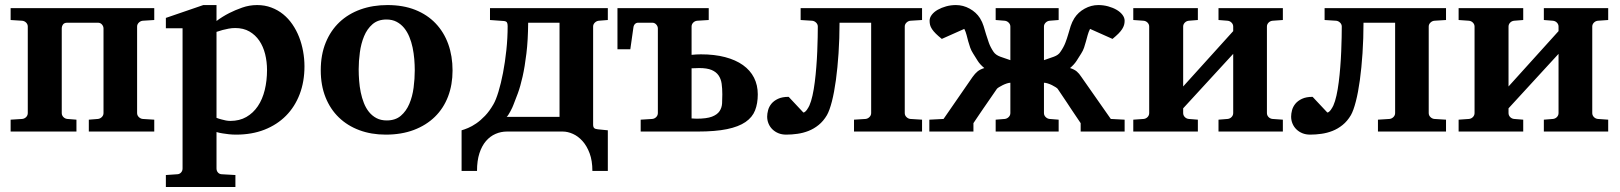

<svg xmlns="http://www.w3.org/2000/svg" viewBox="-20 -520 6405 759"><path d="M331.1 0V-46.9L367.2 -49.8Q376 -50.8 382.6 -57.4Q389.2 -64 389.2 -73.2V-407.2Q389.2 -416 383.1 -423.1Q377 -430.2 367.2 -430.2H246.1Q233.9 -430.2 229 -423.1Q224.1 -416 224.1 -407.2V-73.2Q224.1 -64 230.5 -57.4Q236.8 -50.8 246.1 -49.8L282.2 -46.9V0H22V-46.9L67.9 -49.8Q77.1 -50.8 83.5 -57.4Q89.8 -64 89.8 -73.2V-415Q89.8 -423.8 83.5 -430.4Q77.1 -437 67.9 -438L22 -440.9V-487.8H589.8V-440.9L543.9 -438Q535.2 -437 528.6 -430.4Q522 -423.8 522 -415V-73.2Q522 -64 528.6 -57.4Q535.2 -50.8 543.9 -49.8L589.8 -46.9V0Z M1035.6 -243.2Q1035.6 -275.9 1028.1 -306.2Q1020.5 -336.4 1005.1 -359.1Q989.7 -381.8 966.1 -395.5Q942.4 -409.2 909.7 -409.2Q896.5 -409.2 883.5 -406.7Q870.6 -404.3 859.9 -401.4Q847.2 -397.9 835.9 -394V-54.2Q845.7 -50.3 855.5 -47.9Q863.8 -45.4 873 -43.7Q882.3 -42 890.6 -42Q926.8 -42 953.9 -57.6Q981 -73.2 999.3 -100.3Q1017.6 -127.4 1026.6 -164.3Q1035.6 -201.2 1035.6 -243.2ZM1183.6 -257.8Q1183.6 -197.3 1164.6 -147.5Q1145.5 -97.7 1110.4 -62.3Q1075.2 -26.9 1025.4 -7.3Q975.6 12.2 913.6 12.2Q898.4 12.2 884.8 10.7Q871.1 9.3 859.9 7.3Q847.2 5.4 835.9 2V146Q835.9 155.8 842 162.4Q848.1 168.9 857.9 168.9L910.6 171.9V219.2H635.7V171.9L679.7 168.9Q689 168.9 695.3 162.4Q701.7 155.8 701.7 146V-408.2H635.7V-449.2L783.7 -500H835.9V-437Q859.4 -454.6 886.2 -468.3Q909.2 -480 937.5 -490Q965.8 -500 996.6 -500Q1026.9 -500 1052.7 -490.2Q1078.6 -480.5 1099.4 -463.6Q1120.1 -446.8 1136 -423.6Q1151.9 -400.4 1162.4 -373.5Q1172.9 -346.7 1178.2 -317.1Q1183.6 -287.6 1183.6 -257.8Z M1619.6 -242.2Q1619.6 -263.2 1617.7 -286.4Q1615.7 -309.6 1611.1 -332Q1606.4 -354.5 1598.1 -374.5Q1589.8 -394.5 1577.4 -409.7Q1564.9 -424.8 1547.9 -433.8Q1530.8 -442.9 1507.8 -442.9Q1474.1 -442.9 1452.6 -424.3Q1431.2 -405.8 1419.2 -376.7Q1407.2 -347.7 1402.6 -313Q1397.9 -278.3 1397.9 -246.1Q1397.9 -224.6 1399.7 -201.2Q1401.4 -177.7 1406 -155.3Q1410.6 -132.8 1418.5 -112.8Q1426.3 -92.8 1438.7 -77.4Q1451.2 -62 1468.3 -53Q1485.4 -43.9 1508.8 -43.9Q1543 -43.9 1564.5 -62.3Q1585.9 -80.6 1598.1 -109.4Q1610.4 -138.2 1615 -173.3Q1619.6 -208.5 1619.6 -242.2ZM1769 -241.2Q1769 -185.1 1751.2 -138.4Q1733.4 -91.8 1699.2 -58.3Q1665 -24.9 1616 -6.3Q1566.9 12.2 1504.9 12.2Q1447.8 12.2 1400.6 -5.4Q1353.5 -22.9 1319.6 -55.7Q1285.6 -88.4 1266.8 -135.5Q1248 -182.6 1248 -242.2Q1248 -303.7 1267.6 -351.6Q1287.1 -399.4 1322 -432.4Q1356.9 -465.3 1405.3 -482.7Q1453.6 -500 1511.7 -500Q1573.7 -500 1621.6 -481Q1669.4 -461.9 1702.1 -427.5Q1734.9 -393.1 1752 -345.7Q1769 -298.3 1769 -241.2Z M2191.9 -430.2H2067.9Q2067.4 -361.3 2061 -308.8Q2054.7 -256.3 2045.9 -217.3Q2037.1 -178.2 2027.1 -151.1Q2017.1 -124 2009.8 -106Q2008.3 -102.1 2005.1 -94.7Q2002 -87.4 1997.8 -80.1Q1993.7 -72.8 1989.7 -66.4Q1985.8 -60.1 1982.9 -58.1H2191.9ZM2321.8 155.8Q2321.8 115.2 2310.8 85.9Q2299.8 56.6 2282.7 37.6Q2265.6 18.6 2244.9 9.3Q2224.1 0 2204.6 0H1983.9Q1960.4 0 1939 9.3Q1917.5 18.6 1901.1 37.6Q1884.8 56.6 1875.2 85.9Q1865.7 115.2 1865.7 155.8H1804.7V-4.9Q1815.4 -7.8 1830.6 -14.2Q1845.7 -20.5 1862.8 -32.2Q1879.9 -43.9 1897.5 -62.3Q1915 -80.6 1930.7 -107.9Q1940.4 -124.5 1950.4 -157.2Q1960.4 -189.9 1968.5 -231.9Q1976.6 -273.9 1981.7 -321.8Q1986.8 -369.6 1986.8 -417Q1986.8 -426.8 1983.9 -431.4Q1981 -436 1971.7 -437L1917 -440.9V-487.8H2382.8V-440.9L2346.7 -438Q2337.9 -437 2331.3 -430.4Q2324.7 -423.8 2324.7 -415V-27.8Q2324.7 -17.6 2328.9 -13.7Q2333 -9.8 2343.8 -8.8L2382.8 -4.9V155.8Z M2835.4 -147Q2835.4 -169.9 2832.8 -189Q2830.1 -208 2820.6 -221.9Q2811 -235.8 2793 -243.4Q2774.9 -251 2743.7 -251Q2739.3 -251 2730.2 -250.5Q2721.2 -250 2713.9 -250V-51.8Q2718.3 -51.8 2723.4 -51.3Q2728.5 -50.8 2733.9 -50.8Q2773.4 -50.8 2794.4 -58.8Q2815.4 -66.9 2824.5 -80.6Q2833.5 -94.2 2834.5 -111.3Q2835.4 -128.4 2835.4 -147ZM2975.6 -147Q2975.6 -110.8 2964.8 -83.5Q2954.1 -56.2 2927 -37.6Q2899.9 -19 2854 -9.5Q2808.1 0 2737.8 0H2512.7V-46.9L2558.6 -49.8Q2567.9 -50.8 2574.2 -57.4Q2580.6 -64 2580.6 -73.2V-407.2Q2580.6 -416 2574.2 -423.1Q2567.9 -430.2 2558.6 -430.2H2502.4Q2495.1 -430.2 2490 -425Q2484.9 -419.9 2483.9 -411.1L2471.7 -325.2H2420.9V-487.8H2781.7V-440.9L2735.8 -438Q2726.6 -437 2720.2 -430.4Q2713.9 -423.8 2713.9 -415V-303.2Q2722.7 -304.2 2732.4 -304.7Q2742.2 -305.2 2750.5 -305.2Q2804.7 -305.2 2846.4 -294.2Q2888.2 -283.2 2917 -262.7Q2945.8 -242.2 2960.7 -212.9Q2975.6 -183.6 2975.6 -147Z M3356 0V-46.9L3401.9 -49.8Q3410.6 -50.8 3417.2 -57.4Q3423.8 -64 3423.8 -73.2V-430.2H3298.8Q3298.8 -367.7 3294.9 -309.6Q3291 -251.5 3284.4 -203.1Q3277.8 -154.8 3268.6 -118.9Q3259.3 -83 3249 -64.9Q3234.9 -41 3216.1 -25.9Q3197.3 -10.7 3176 -2.4Q3154.8 5.9 3132.3 9Q3109.9 12.2 3087.9 12.2Q3070.8 12.2 3057.1 6.6Q3043.5 1 3033.4 -8.8Q3023.4 -18.6 3018.1 -31.5Q3012.7 -44.4 3012.7 -59.1Q3012.7 -70.8 3016.4 -84.5Q3020 -98.1 3029.5 -109.9Q3039.1 -121.6 3055.7 -129.4Q3072.3 -137.2 3097.7 -137.2L3155.8 -75.2Q3159.2 -75.2 3162.8 -78.4Q3166.5 -81.5 3169.7 -85.9Q3172.9 -90.3 3175.5 -95Q3178.2 -99.6 3179.7 -103Q3186.5 -118.2 3191.9 -142.3Q3197.3 -166.5 3200.9 -195.3Q3204.6 -224.1 3207 -255.6Q3209.5 -287.1 3210.7 -316.9Q3211.9 -346.7 3212.4 -372.3Q3212.9 -397.9 3212.9 -415Q3212.9 -423.8 3206.3 -430.4Q3199.7 -437 3190.9 -438L3145 -440.9V-487.8H3625V-440.9L3578.6 -438Q3569.8 -437 3563.2 -430.4Q3556.6 -423.8 3556.6 -415V-73.2Q3556.6 -64 3563.2 -57.4Q3569.8 -50.8 3578.6 -49.8L3625 -46.9V0Z M4252 0V-33.2Q4247.6 -39.6 4241.5 -48.8Q4235.4 -58.1 4228 -68.8Q4220.7 -79.6 4212.9 -91.3Q4205.1 -103 4197.8 -114.3Q4180.2 -140.6 4161.1 -168.9Q4159.2 -171.4 4152.8 -175.5Q4146.5 -179.7 4138.4 -183.6Q4130.4 -187.5 4121.8 -190.2Q4113.3 -192.9 4106.9 -192.9V-73.2Q4106.9 -64 4113.5 -57.4Q4120.1 -50.8 4128.9 -49.8L4165 -46.9V0H3916V-46.9L3952.1 -49.8Q3960.9 -50.8 3967.5 -57.4Q3974.1 -64 3974.1 -73.2V-192.9Q3968.8 -192.9 3960.4 -190.2Q3952.1 -187.5 3944.1 -183.6Q3936 -179.7 3929.4 -175.5Q3922.9 -171.4 3920.9 -168.9Q3901.4 -140.6 3883.3 -114.3Q3875.5 -103 3867.4 -91.3Q3859.4 -79.6 3852.1 -68.8Q3844.7 -58.1 3838.6 -48.8Q3832.5 -39.6 3828.1 -33.2V0H3653.8V-46.9L3710 -49.8L3824.7 -215.8Q3834.5 -229.5 3844.2 -237.5Q3854 -245.6 3871.1 -251Q3854 -265.1 3845 -279.5Q3835.9 -293.9 3827.1 -308.1Q3819.8 -319.3 3815.4 -331.5Q3811 -343.8 3807.6 -356.4Q3804.2 -369.1 3801 -381.6Q3797.9 -394 3792 -405.8L3703.1 -366.2Q3688.5 -377.9 3679.2 -387.2Q3669.9 -396.5 3664.3 -405Q3658.7 -413.6 3656.7 -421.4Q3654.8 -429.2 3654.8 -438Q3654.8 -450.2 3663.6 -461.7Q3672.4 -473.1 3687 -481.4Q3701.7 -489.7 3720.2 -494.9Q3738.8 -500 3758.8 -500Q3787.6 -500 3813.2 -485.8Q3838.9 -471.7 3854 -448.2Q3863.3 -433.1 3868.2 -417.2Q3873 -401.4 3877.9 -384.8Q3882.8 -368.2 3889.2 -350.6Q3895.5 -333 3907.7 -314.9Q3916 -302.7 3934.3 -295.9Q3952.6 -289.1 3974.1 -282.2V-415Q3974.1 -423.8 3967.5 -430.4Q3960.9 -437 3952.1 -438L3916 -440.9V-487.8H4165V-440.9L4128.9 -438Q4120.1 -437 4113.5 -430.4Q4106.9 -423.8 4106.9 -415V-282.2Q4127.9 -289.1 4146.2 -295.9Q4164.6 -302.7 4171.9 -314.9Q4184.6 -333 4191.4 -350.6Q4198.2 -368.2 4202.9 -384.8Q4207.5 -401.4 4212.6 -417.2Q4217.8 -433.1 4227.1 -448.2Q4242.2 -471.7 4267.8 -485.8Q4293.5 -500 4321.8 -500Q4341.8 -500 4360.6 -494.9Q4379.4 -489.7 4393.8 -481.4Q4408.2 -473.1 4417 -461.7Q4425.8 -450.2 4425.8 -438Q4425.8 -429.2 4423.6 -421.4Q4421.4 -413.6 4416 -405Q4410.6 -396.5 4401.4 -387.2Q4392.1 -377.9 4377.9 -366.2L4289.1 -405.8Q4283.2 -394 4279.8 -381.6Q4276.4 -369.1 4272.9 -356.4Q4269.5 -343.8 4265.4 -331.5Q4261.2 -319.3 4253.9 -308.1Q4245.1 -293.9 4235.8 -279.5Q4226.6 -265.1 4210 -251Q4227.1 -245.6 4236.6 -237.5Q4246.1 -229.5 4254.9 -215.8L4371.1 -49.8L4425.8 -46.9V0Z M4796.9 0V-46.9L4833 -49.8Q4842.3 -50.8 4848.6 -57.4Q4855 -64 4855 -73.2V-307.1L4657.2 -91.8V-73.2Q4657.2 -64 4663.6 -57.4Q4669.9 -50.8 4679.2 -49.8L4715.3 -46.9V0H4460V-46.9L4501 -49.8Q4510.3 -50.8 4516.6 -57.4Q4522.9 -64 4522.9 -73.2V-415Q4522.9 -423.8 4516.6 -430.4Q4510.3 -437 4501 -438L4460 -440.9V-487.8H4715.3V-440.9L4679.2 -438Q4669.9 -437 4663.6 -430.4Q4657.2 -423.8 4657.2 -415V-178.2L4855 -397V-415Q4855 -423.8 4848.6 -430.4Q4842.3 -437 4833 -438L4796.9 -440.9V-487.8H5051.3V-440.9L5010.3 -438Q5001 -437 4994.6 -430.4Q4988.3 -423.8 4988.3 -415V-73.2Q4988.3 -64 4994.6 -57.4Q5001 -50.8 5010.3 -49.8L5051.3 -46.9V0Z M5427.2 0V-46.9L5473.1 -49.8Q5481.9 -50.8 5488.5 -57.4Q5495.1 -64 5495.1 -73.2V-430.2H5370.1Q5370.1 -367.7 5366.2 -309.6Q5362.3 -251.5 5355.7 -203.1Q5349.1 -154.8 5339.8 -118.9Q5330.6 -83 5320.3 -64.9Q5306.2 -41 5287.4 -25.9Q5268.6 -10.7 5247.3 -2.4Q5226.1 5.9 5203.6 9Q5181.2 12.2 5159.2 12.2Q5142.1 12.2 5128.4 6.6Q5114.7 1 5104.7 -8.8Q5094.7 -18.6 5089.4 -31.5Q5084 -44.4 5084 -59.1Q5084 -70.8 5087.6 -84.5Q5091.3 -98.1 5100.8 -109.9Q5110.4 -121.6 5127 -129.4Q5143.6 -137.2 5168.9 -137.2L5227.1 -75.2Q5230.5 -75.2 5234.1 -78.4Q5237.8 -81.5 5241 -85.9Q5244.1 -90.3 5246.8 -95Q5249.5 -99.6 5251 -103Q5257.8 -118.2 5263.2 -142.3Q5268.6 -166.5 5272.2 -195.3Q5275.9 -224.1 5278.3 -255.6Q5280.8 -287.1 5282 -316.9Q5283.2 -346.7 5283.7 -372.3Q5284.2 -397.9 5284.2 -415Q5284.2 -423.8 5277.6 -430.4Q5271 -437 5262.2 -438L5216.3 -440.9V-487.8H5696.3V-440.9L5649.9 -438Q5641.1 -437 5634.5 -430.4Q5627.9 -423.8 5627.9 -415V-73.2Q5627.9 -64 5634.5 -57.4Q5641.1 -50.8 5649.9 -49.8L5696.3 -46.9V0Z M6083 0V-46.9L6119.1 -49.8Q6128.4 -50.8 6134.8 -57.4Q6141.1 -64 6141.1 -73.2V-307.1L5943.4 -91.8V-73.2Q5943.4 -64 5949.7 -57.4Q5956.1 -50.8 5965.3 -49.8L6001.5 -46.9V0H5746.1V-46.9L5787.1 -49.8Q5796.4 -50.8 5802.7 -57.4Q5809.1 -64 5809.1 -73.2V-415Q5809.1 -423.8 5802.7 -430.4Q5796.4 -437 5787.1 -438L5746.1 -440.9V-487.8H6001.5V-440.9L5965.3 -438Q5956.1 -437 5949.7 -430.4Q5943.4 -423.8 5943.4 -415V-178.2L6141.1 -397V-415Q6141.1 -423.8 6134.8 -430.4Q6128.4 -437 6119.1 -438L6083 -440.9V-487.8H6337.4V-440.9L6296.4 -438Q6287.1 -437 6280.8 -430.4Q6274.4 -423.8 6274.4 -415V-73.2Q6274.4 -64 6280.8 -57.4Q6287.1 -50.8 6296.4 -49.8L6337.4 -46.9V0Z"/></svg>

Font: Charis SIL CyrE
Style: Bold
Weight: 700
Foundry: SIL International
Version: Version 5.000